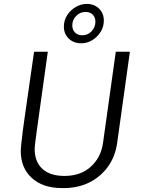

<svg xmlns="http://www.w3.org/2000/svg" viewBox="-20 -950 719 980"><path d="M297 10Q199 10 142.5 -41.5Q86 -93 86 -179Q86 -190 89 -218.5Q92 -247 97 -287Q102 -327 109 -373.5Q116 -420 122.5 -467.5Q129 -515 135.5 -558Q142 -601 146.5 -634.5Q151 -668 154 -686H224Q208 -571 196.5 -489Q185 -407 177.5 -353Q170 -299 165.5 -266Q161 -233 159 -215.5Q157 -198 157 -189Q157 -125 196 -88.5Q235 -52 309 -52Q392 -52 444 -99.5Q496 -147 506 -222L571 -686H643L578 -220Q568 -150 530.5 -98.5Q493 -47 435.5 -18.5Q378 10 305 10ZM394 -729Q356 -729 331 -753Q306 -777 306 -814Q306 -846 322.5 -872Q339 -898 366 -914Q393 -930 423 -930Q461 -930 485.5 -906Q510 -882 510 -845Q510 -813 493.5 -787Q477 -761 451 -745Q425 -729 394 -729ZM400 -770Q428 -770 447.5 -790.5Q467 -811 467 -840Q467 -861 453.5 -875Q440 -889 417 -889Q389 -889 369 -869Q349 -849 349 -820Q349 -798 363 -784Q377 -770 400 -770Z"/></svg>

Font: Chivo ExtraLight
Style: Italic
Weight: 250
Italic angle: -8.05°
Designer: Hector Gatti
Foundry: Omnibus-Type
Version: Version 2.002